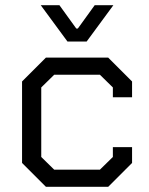

<svg xmlns="http://www.w3.org/2000/svg" viewBox="-20 -720 574 740"><path d="M65 -92V-406L157 -498H397L489 -406V-345H415V-383L365 -432H189L139 -383V-115L189 -66H365L415 -115V-153H489V-92L397 0H157ZM137 -700H209L274 -610H280L345 -700H417L314 -560H240Z"/></svg>

Font: Chakra Petch
Style: Regular
Weight: 400
Designer: Katatrad Aksorn Co.,Ltd.
Foundry: Cadson Demak Co.,Ltd.
Version: Version 1.000; ttfautohint (v1.6)